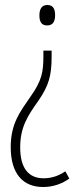

<svg xmlns="http://www.w3.org/2000/svg" viewBox="-20 -551 314 770"><path d="M201 -490C201 -515 193 -531 170 -531C149 -531 138 -517 138 -489C138 -462 148 -449 169 -449C193 -449 201 -466 201 -490ZM187 -324V-348H154V-327C154 -262 148 -228 102 -163C60 -102 23 -55 23 39C23 148 74 199 153 199C194 199 231 185 258 165L242 136C216 154 187 164 155 164C95 164 61 124 61 40C61 -39 89 -84 134 -147C175 -207 187 -246 187 -324Z"/></svg>

Font: Noto Sans Armenian ExtraCondensed ExtraLight
Style: Regular
Weight: 200
Width: 2
Designer: Monotype Design Team
Foundry: Monotype Imaging Inc.
Version: Version 2.008